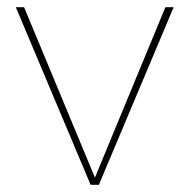

<svg xmlns="http://www.w3.org/2000/svg" viewBox="-20 -514 527 534"><path d="M440 -494H463L255 0H232L24 -494H47L244 -20Z"/></svg>

Font: Blinker Thin
Style: Regular
Weight: 100
Designer: Juergen Huber
Foundry: supertype
Version: Version 1.017;hotconv 1.0.117;makeotfexe 2.5.65602